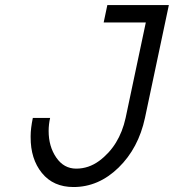

<svg xmlns="http://www.w3.org/2000/svg" viewBox="-20 -731 693 765"><path d="M110.8 -261.2H179.7Q173.8 -234.9 173.8 -209Q173.8 -147.5 204.1 -103.3Q234.4 -59.1 283.7 -59.1Q333 -59.1 375 -89.8Q456.1 -149.9 480.5 -261.2L561 -641.6H393.1L407.7 -710.9H652.8L557.6 -261.2Q531.7 -140.6 452.4 -63.2Q373 14.2 272.9 14.2Q192.4 14.2 147 -41.7Q101.6 -97.7 102.1 -184.6V-189.5Q102.1 -218.8 110.8 -261.2Z"/></svg>

Font: Tuffy
Style: Italic
Weight: 400
Italic angle: -12°
Designer: Thatcher Ulrich, Karoly Barta and Michael Everson
Version: Version 001.271